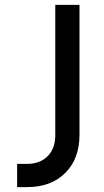

<svg xmlns="http://www.w3.org/2000/svg" viewBox="-20 -765 426 785"><path d="M50 -95H91Q144 -95 175 -126.5Q206 -158 206 -212V-745H305V-214Q305 -116 247 -58Q189 0 91 0H50Z"/></svg>

Font: Evergrow Sans 
Style: Medium
Weight: 500
Foundry: 10Web
Version: Version 1.000